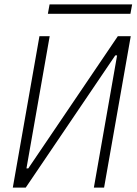

<svg xmlns="http://www.w3.org/2000/svg" viewBox="-20 -859 626 879"><path d="M38.6 0 160.6 -693.4H207.5L101.1 -87.9H109.4L519.5 -693.4H578.6L456.5 0H409.7L516.1 -605.5H507.8L97.7 0ZM199.2 -795.9 207 -838.9H585L577.1 -795.9Z"/></svg>

Font: CaskaydiaCove NF ExtraLight
Style: Italic
Weight: 200
Italic angle: -10°
Designer: Aaron Bell
Foundry: Saja Typeworks
Version: Version 2111.001; VTT 6.35;Nerd Fonts 3.2.1